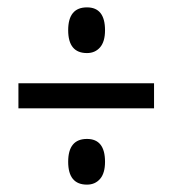

<svg xmlns="http://www.w3.org/2000/svg" viewBox="-20 -613 470 521"><path d="M216 -469Q165 -469 165 -531Q165 -593 216 -593Q265 -593 265 -531Q265 -500 251.5 -484.5Q238 -469 216 -469ZM30 -319V-387H398V-319ZM216 -112Q165 -112 165 -174Q165 -236 216 -236Q265 -236 265 -174Q265 -143 251.5 -127.5Q238 -112 216 -112Z"/></svg>

Font: Noto Sans Khmer UI ExtraCondensed
Style: Regular
Weight: 400
Width: 2
Designer: Danh Hong and the Monotype Design Team
Foundry: Monotype Imaging Inc.
Version: Version 2.002; ttfautohint (v1.8.4.7-5d5b)